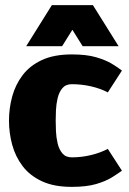

<svg xmlns="http://www.w3.org/2000/svg" viewBox="-20 -720 503 748"><path d="M259 8Q190 8 143 -14Q96 -36 68 -73Q40 -110 27.5 -156Q15 -202 15 -250Q15 -298 27.5 -344Q40 -390 68 -427Q96 -464 143 -486Q190 -508 260 -508Q317 -508 354.5 -497Q392 -486 416 -471.5Q440 -457 455 -445L400 -360Q372 -375 335 -383.5Q298 -392 260 -392Q236 -392 223 -376.5Q210 -361 204.5 -337.5Q199 -314 198 -290.5Q197 -267 197 -250Q197 -233 198 -209Q199 -185 204.5 -161.5Q210 -138 223 -122.5Q236 -107 260 -107Q298 -107 335 -116Q372 -125 400 -140L455 -55Q440 -44 416 -29Q392 -14 354.5 -3Q317 8 260 8H259ZM82 -540 182 -700H342L442 -540H302L262 -604L222 -540Z"/></svg>

Font: Epunda Sans Black
Style: Regular
Weight: 900
Designer: Simon Atzbach
Foundry: typofactur
Version: Version 2.204; ttfautohint (v1.8.4.7-5d5b)